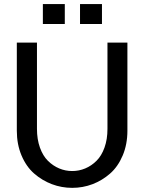

<svg xmlns="http://www.w3.org/2000/svg" viewBox="-20 -909 704 936"><path d="M62 -272V-701.2H160.2V-280.8Q160.2 -230 174.6 -189.7Q189 -149.4 213.6 -125Q238.3 -100.6 268.6 -87.9Q298.8 -75.2 332 -75.2Q365.2 -75.2 395.5 -87.9Q425.8 -100.6 450.4 -125Q475.1 -149.4 489.5 -189.7Q503.9 -230 503.9 -280.8V-701.2H601.1V-272Q601.1 -205.1 578.1 -150.9Q555.2 -96.7 516.8 -63Q478.5 -29.3 431.2 -11.2Q383.8 6.8 332 6.8Q280.3 6.8 232.7 -11.2Q185.1 -29.3 146.5 -63Q107.9 -96.7 85 -150.9Q62 -205.1 62 -272ZM295.9 -792H189V-889.2H295.9ZM477.1 -792H370.1V-889.2H477.1Z"/></svg>

Font: LT Superior Med
Style: Regular
Weight: 500
Designer: Daniel Lyons
Foundry: LyonsType
Version: Version 1.000